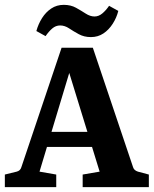

<svg xmlns="http://www.w3.org/2000/svg" viewBox="-26 -772 634 792"><path d="M150 -228H378L399 -166H133ZM523 -82Q527 -69 543 -64L588 -52V0H315V-52L385 -64L244 -522H275L137 -64L206 -52V0H-6V-52L43 -64Q58 -68 62 -82L228 -575H357ZM349 -619Q321 -619 299 -631Q277 -643 259 -655Q241 -667 222 -667Q204 -667 189.5 -654.5Q175 -642 162 -623L124 -644Q132 -673 147.5 -697.5Q163 -722 185.5 -737Q208 -752 237 -752Q266 -752 287.5 -740Q309 -728 327.5 -716Q346 -704 364 -704Q381 -704 396 -716.5Q411 -729 424 -748L462 -727Q455 -699 439 -674Q423 -649 400.5 -634Q378 -619 349 -619Z"/></svg>

Font: Yrsa
Style: Regular
Weight: 400
Designer: Anna Giedrys (Yrsa+Rasa design), David Brezina (Yrsa art-direction, Rasa art-direction, design)
Foundry: Rosetta Type Foundry
Version: Version 2.004